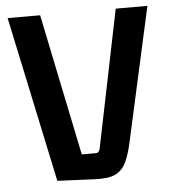

<svg xmlns="http://www.w3.org/2000/svg" viewBox="-48 -655 621 706"><g transform="rotate(-5 263.0 -302.5)"><path d="M270 6 136 0 6 -612H126L234 -89H287Q297 -89 301 -103L405 -612H522L414 -124Q404 -75 389.5 -45Q375 -15 348 -3Q321 9 270 6Z"/></g></svg>

Font: Kdam Thmor Pro
Style: Regular
Weight: 400
Designer: Sovichet Tep, Longdey Hak
Foundry: Anagata Design
Version: Version 1.003; ttfautohint (v1.8.4.7-5d5b)